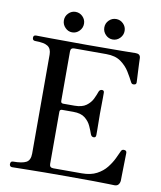

<svg xmlns="http://www.w3.org/2000/svg" viewBox="-95 -967 876 1043"><g transform="rotate(10 342.5 -445.5)"><path d="M43 0Q36 0 32.5 -4.5Q29 -9 29 -14Q29 -31 43 -31Q93 -31 115.5 -43Q138 -55 138 -92V-638Q138 -670 118 -683.5Q98 -697 48 -697Q33 -697 33 -713Q33 -727 48 -727Q56 -727 125 -726Q194 -725 327 -725Q454 -725 522.5 -726Q591 -727 598 -727Q623 -727 624 -704Q624 -695 625 -675Q626 -655 627 -632.5Q628 -610 629 -592.5Q630 -575 630 -571Q630 -559 618 -558Q606 -555 600 -567Q588 -591 570 -620.5Q552 -650 521.5 -672Q491 -694 441 -694H264Q244 -694 244 -674V-401Q244 -388 257 -388H319Q361 -388 384 -405Q407 -422 418 -445Q429 -468 435 -486Q440 -498 452 -498Q464 -498 464 -485Q464 -481 464 -460.5Q464 -440 463.5 -414.5Q463 -389 463 -370Q463 -351 463.5 -326Q464 -301 464 -280.5Q464 -260 464 -252Q464 -237 452 -237Q439 -237 434 -251Q428 -269 417 -293.5Q406 -318 383.5 -336Q361 -354 319 -354H257Q244 -354 244 -341V-53Q244 -33 265 -33H422Q471 -33 504 -50.5Q537 -68 557.5 -94Q578 -120 590.5 -146Q603 -172 610 -188Q615 -200 628 -198Q641 -197 641 -184Q641 -181 640.5 -160Q640 -139 639.5 -112Q639 -85 638.5 -62Q638 -39 638 -31Q637 -18 630 -9Q623 0 608 0Q602 0 575.5 -1Q549 -2 491.5 -2.5Q434 -3 335 -3Q213 -3 133.5 -1.5Q54 0 43 0ZM461 -778Q438 -778 421.5 -795Q405 -812 405 -835Q405 -858 421.5 -874.5Q438 -891 461 -891Q484 -891 500.5 -874.5Q517 -858 517 -835Q517 -812 500.5 -795Q484 -778 461 -778ZM237 -778Q215 -778 198.5 -795Q182 -812 182 -835Q182 -858 198.5 -874.5Q215 -891 237 -891Q260 -891 276.5 -874.5Q293 -858 293 -835Q293 -812 276.5 -795Q260 -778 237 -778Z"/></g></svg>

Font: Zen Old Mincho SemiBold
Style: Regular
Weight: 600
Version: Version 1.500